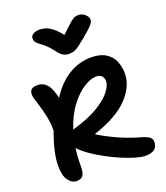

<svg xmlns="http://www.w3.org/2000/svg" viewBox="-177 -1116 1075 1247"><g transform="rotate(-20 361.0 -492.0)"><path d="M137 13Q102 13 78.5 -20.5Q55 -54 55 -118Q55 -163 67.5 -219.5Q80 -276 106 -346Q106 -390 100 -426Q94 -462 83.5 -499Q73 -536 59 -581Q47 -618 58 -639Q69 -660 107 -660Q146 -660 171.5 -631.5Q197 -603 212 -534Q267 -621 340 -665.5Q413 -710 496 -710Q557 -710 595 -687Q633 -664 650.5 -624.5Q668 -585 668 -537Q668 -449 591.5 -368.5Q515 -288 349 -233Q404 -198 474.5 -166Q545 -134 622 -112Q666 -100 681 -87Q696 -74 696 -54Q696 12 611 12Q586 12 546 0.5Q506 -11 458 -31Q410 -51 361.5 -77Q313 -103 271 -132Q229 -161 201 -191Q197 -162 195 -131Q193 -100 193 -66Q193 -22 179.5 -4.5Q166 13 137 13ZM484 -582Q448 -582 400 -552.5Q352 -523 305.5 -462.5Q259 -402 228 -309Q344 -342 411 -383.5Q478 -425 507 -464Q536 -503 536 -531Q536 -553 524 -567.5Q512 -582 484 -582ZM512 -997Q538 -997 558 -979Q578 -961 578 -942Q578 -933 573 -923Q568 -913 550 -895Q532 -877 492 -844Q463 -821 445 -807Q427 -793 411 -786.5Q395 -780 372 -780Q348 -780 329.5 -791.5Q311 -803 292 -830Q269 -860 249.5 -877.5Q230 -895 214.5 -906Q199 -917 190.5 -927.5Q182 -938 182 -955Q182 -973 199 -983.5Q216 -994 245 -994Q277 -994 309 -977Q341 -960 385 -906Q429 -949 451.5 -968.5Q474 -988 487 -992.5Q500 -997 512 -997Z"/></g></svg>

Font: Shantell Sans Normal
Style: Regular
Weight: 600
Designer: Stephen Nixon, Anya Danilova, Shantell Martin
Foundry: Arrow Type
Version: Version 1.009;[a7da0bfa3]